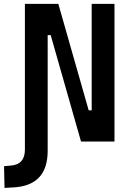

<svg xmlns="http://www.w3.org/2000/svg" viewBox="-58 -713 664 967"><path d="M-35.2 233.4 -37.6 124 -5.4 121.1Q67.4 116.2 67.4 41V-693.4H235.8L388.7 -157.2H403.8V-693.4H518.6V0H350.1L197.3 -536.1H182.1V46.9Q182.1 223.1 6.8 231Z"/></svg>

Font: CaskaydiaCove NFP SemiBold
Style: Regular
Weight: 600
Designer: Aaron Bell
Foundry: Saja Typeworks
Version: Version 2111.001; VTT 6.35;Nerd Fonts 3.1.1